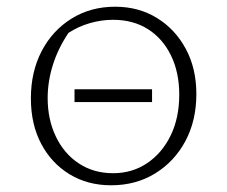

<svg xmlns="http://www.w3.org/2000/svg" viewBox="-20 -545 677 572"><path d="M311 7Q241 7 187 -26Q133 -59 102.5 -117Q72 -175 72 -252Q72 -331 104 -392.5Q136 -454 193 -489.5Q250 -525 323 -525Q393 -525 447.5 -491.5Q502 -458 533.5 -399.5Q565 -341 565 -265Q565 -186 532.5 -125Q500 -64 442.5 -28.5Q385 7 311 7ZM317 -29Q374 -29 418.5 -59Q463 -89 488.5 -141.5Q514 -194 514 -263Q514 -329 489.5 -379.5Q465 -430 421 -458Q377 -486 317 -486Q282 -486 247.5 -476Q213 -466 184 -447Q153 -401 137.5 -351.5Q122 -302 122 -253Q122 -189 146.5 -138Q171 -87 215 -58Q259 -29 317 -29ZM202 -241V-279H433V-241Z"/></svg>

Font: Piazzolla SC ExtraLight
Style: Regular
Weight: 200
Designer: Juan Pablo del Peral
Foundry: Huerta Tipografica
Version: Version 1.330